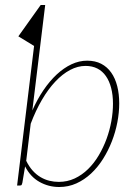

<svg xmlns="http://www.w3.org/2000/svg" viewBox="-20 -743 550 769"><path d="M109.5 -300.5Q129 -345 154 -381.8Q179 -418.5 207.2 -444.8Q235.5 -471 266.2 -485.5Q297 -500 329 -500Q361.5 -500 385.5 -487.5Q409.5 -475 425.5 -452.2Q441.5 -429.5 449.5 -398Q457.5 -366.5 457.5 -329Q457.5 -292 450 -253Q442.5 -214 428 -176.8Q413.5 -139.5 392.5 -106.2Q371.5 -73 344.8 -48Q318 -23 286 -8.5Q254 6 217 6Q174.5 6 138 -14.5Q101.5 -35 80.5 -76.5L69.5 -10.5Q68 -5.5 66.8 -2.8Q65.5 0 59.5 0H48.5L116.5 -559L53.5 -597.5L143 -723H161ZM85 -99Q96.5 -75.5 111 -59.5Q125.5 -43.5 142.5 -33.5Q159.5 -23.5 178 -19Q196.5 -14.5 215.5 -14.5Q249.5 -14.5 279 -28.2Q308.5 -42 332.8 -65.8Q357 -89.5 375.5 -120.8Q394 -152 406.8 -186.8Q419.5 -221.5 426 -257.8Q432.5 -294 432.5 -327.5Q432.5 -362.5 425.2 -390.5Q418 -418.5 404.2 -438.2Q390.5 -458 370 -468.5Q349.5 -479 322.5 -479Q291.5 -479 260.8 -462.8Q230 -446.5 201.5 -416.2Q173 -386 148 -343.2Q123 -300.5 103 -247.5Z"/></svg>

Font: Lato ExtraLight
Style: Italic
Weight: 275
Italic angle: -7°
Designer: Lukasz Dziedzic with Adam Twardoch and Botio Nikoltchev
Foundry: tyPoland Lukasz Dziedzic
Version: Version 2.015; 2015-08-06; http://www.latofonts.com/